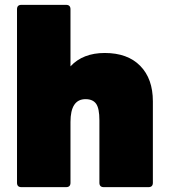

<svg xmlns="http://www.w3.org/2000/svg" viewBox="-20 -770 695 790"><path d="M68 0Q50 0 50 -18V-732Q50 -750 68 -750H252Q270 -750 270 -732V-497Q321 -552 411 -552Q505 -552 557 -499Q609 -446 609 -353V-18Q609 0 591 0H407Q389 0 389 -18V-275Q389 -324 375.5 -343Q362 -362 332 -362Q270 -362 270 -268V-18Q270 0 252 0Z"/></svg>

Font: LINE Seed Sans Heavy
Style: Regular
Weight: 900
Designer: LINE VX Design & Dalton Maag Ltd & Sandoll Inc
Foundry: Dalton Maag Ltd
Version: Version 1.003